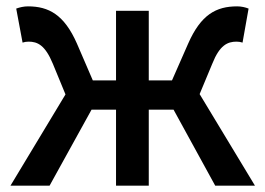

<svg xmlns="http://www.w3.org/2000/svg" viewBox="-20 -584 834 604"><path d="M608 -288 648 -384C671 -442 696 -453 724 -453C732 -453 736 -452 743 -450L762 -557C752 -561 739 -564 726 -564C660 -564 612 -538 572 -447L521 -331H448V-550H345V-331H272L222 -447C182 -538 133 -564 68 -564C55 -564 42 -561 31 -557L51 -450C58 -452 62 -453 70 -453C98 -453 122 -442 146 -384L186 -287L13 0H136L268 -239H345V0H448V-239H526L657 0H782Z"/></svg>

Font: Source Han Sans KR Medium
Style: Regular
Weight: 500
Designer: Ryoko NISHIZUKA (kana & ideographs); Paul D. Hunt (Latin, Greek & Cyrillic); Wenlong ZHANG (bopomofo); Sandoll Communica
Foundry: Adobe Systems Incorporated
Version: Version 1.001;PS 1.001;hotconv 1.0.78;makeotf.lib2.5.61930